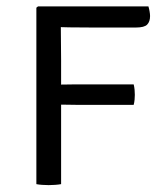

<svg xmlns="http://www.w3.org/2000/svg" viewBox="-20 -562 498 586"><path d="M166.5 0Q158.5 1.5 148.5 2.2Q138.5 3 128.5 3Q118 3 108.2 2.2Q98.5 1.5 91 0V-538.5L96 -542.5H165.5V-500Q165.5 -469.5 166 -439Q166.5 -408.5 166.5 -379ZM433 -542.5Q435 -536 436.5 -527.5Q438 -519 438 -513Q438 -496 429.2 -487Q420.5 -478 395 -478H260.5Q222.5 -478 191.8 -478.5Q161 -479 137.5 -480.5V-542.5ZM388 -304.5Q390 -296.5 390.8 -287.8Q391.5 -279 391.5 -272.5Q391.5 -266.5 390.8 -258Q390 -249.5 388 -242H213.5Q198.5 -242 177.8 -242.5Q157 -243 138 -243V-303.5Q157 -303.5 177.8 -304Q198.5 -304.5 213.5 -304.5Z"/></svg>

Font: Signika SC
Style: Regular
Weight: 300
Designer: Anna Giedryś
Foundry: Anna Giedryś
Version: Version 2.000